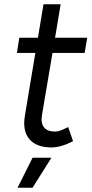

<svg xmlns="http://www.w3.org/2000/svg" viewBox="-20 -676 427 896"><path d="M93 -101Q93 -117 96 -135L145 -429H59L70 -500H157L183 -656H263L237 -500H387L375 -429H225L176 -140Q174 -126 174 -120Q174 -62 237 -62Q249 -62 261.5 -66.5Q274 -71 298 -83L321 -17Q264 12 221 12Q159 12 126 -17.5Q93 -47 93 -101ZM132 60H220L132 200H62Z"/></svg>

Font: Oak Sans
Style: Italic
Weight: 400
Italic angle: -9.49998°
Foundry: Erik Kennedy, Walven
Version: Version 1.000